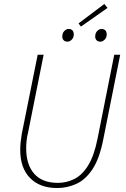

<svg xmlns="http://www.w3.org/2000/svg" viewBox="-20 -936 634 968"><path d="M268 12Q181 12 131.5 -38.5Q82 -89 82 -180Q82 -200 84 -219Q86 -238 90 -262L170 -660H200L122 -270Q116 -246 114 -226Q112 -206 112 -188Q112 -106 152.5 -60Q193 -14 272 -14Q316 -14 355.5 -34Q395 -54 425 -103Q455 -152 472 -238L556 -660H586L500 -230Q481 -135 446 -82.5Q411 -30 365 -9Q319 12 268 12ZM320 -726Q308 -726 301 -733Q294 -740 294 -752Q294 -769 304 -779.5Q314 -790 326 -790Q338 -790 345 -783Q352 -776 352 -762Q352 -747 342 -736.5Q332 -726 320 -726ZM486 -726Q474 -726 467 -733Q460 -740 460 -752Q460 -769 470 -779.5Q480 -790 492 -790Q504 -790 511 -783Q518 -776 518 -762Q518 -747 508 -736.5Q498 -726 486 -726ZM388 -802 376 -818 506 -916 522 -896Z"/></svg>

Font: Source Sans Variable
Style: Italic
Weight: 200
Italic angle: -11°
Designer: Paul D. Hunt
Foundry: Adobe Systems Incorporated
Version: Version 3.006;hotconv 1.0.111;makeotfexe 2.5.65597